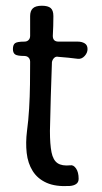

<svg xmlns="http://www.w3.org/2000/svg" viewBox="-20 -645 355 669"><path d="M223 3Q174 6 142.5 -8Q111 -22 94 -49Q77 -76 73 -112Q69 -148 74 -188Q79 -225 81.5 -267Q84 -309 84.5 -351Q85 -393 85 -430Q85 -436 82.5 -440.5Q80 -445 75.5 -447.5Q71 -450 65 -450Q40 -450 32.5 -455.5Q25 -461 25 -474Q25 -489 32.5 -494.5Q40 -500 65 -500Q74 -500 79.5 -505.5Q85 -511 85 -520Q85 -537 85 -554.5Q85 -572 85 -589Q85 -607 94.5 -616Q104 -625 126 -625Q147 -625 156.5 -617Q166 -609 166 -589Q166 -572 165.5 -554.5Q165 -537 164 -520Q164 -500 184 -500Q201 -500 218 -500Q235 -500 251 -500Q265 -500 275 -494Q285 -488 285 -474Q285 -461 275 -450Q265 -439 252 -440Q235 -442 217.5 -444Q200 -446 183 -447Q175 -449 169 -443.5Q163 -438 161 -429Q159 -374 157 -309Q155 -244 154 -189Q154 -142 159.5 -114.5Q165 -87 180.5 -76.5Q196 -66 225 -69Q236 -71 245 -58Q254 -45 254 -22Q254 -10 245.5 -4Q237 2 223 3Z"/></svg>

Font: Winky Sans Light
Style: Regular
Weight: 300
Designer: Simon Atzbach
Foundry: typofactur
Version: Version 1.205